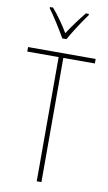

<svg xmlns="http://www.w3.org/2000/svg" viewBox="-103 -1000 592 1049"><g transform="rotate(10 193.5 -475.0)"><path d="M182 -793H205C230 -838 271 -901 302 -943V-950H285C250 -906 220 -866 193 -824C168 -866 133 -916 103 -950H86V-943C112 -909 155 -840 182 -793ZM206 0V-689H381V-714H6V-689H180V0Z"/></g></svg>

Font: Noto Sans Kannada Condensed Thin
Style: Regular
Weight: 100
Width: 3
Designer: Jelle Bosma - Monotype Design Team
Foundry: Monotype Imaging Inc.
Version: Version 2.005